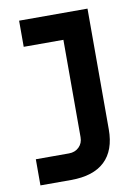

<svg xmlns="http://www.w3.org/2000/svg" viewBox="-81 -755 587 810"><g transform="rotate(-10 213.0 -350.0)"><path d="M26 0V-112H168Q194 -112 211 -128.5Q228 -145 228 -171V-640L279 -588H58V-700H351V-183Q351 -93 302 -46.5Q253 0 157 0Z"/></g></svg>

Font: SUSE SemiBold
Style: Regular
Weight: 600
Designer: Rene Bieder
Foundry: SUSE
Version: Version 1.000